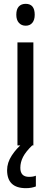

<svg xmlns="http://www.w3.org/2000/svg" viewBox="-20 -758 265 1001"><path d="M114 -738Q161 -738 161 -681Q161 -654 148.5 -639Q136 -624 114 -624Q92 -624 78.5 -639Q65 -654 65 -681Q65 -710 78 -724Q91 -738 114 -738ZM154 -537V0H71V-537ZM86 117Q86 164 131 164Q143 164 151.5 162.5Q160 161 167 158V214Q157 218 144 220.5Q131 223 115 223Q17 223 17 129Q17 90 41.5 52.5Q66 15 101 -13L148 0Q114 33 100 60.5Q86 88 86 117Z"/></svg>

Font: Noto Sans Thai Cond
Style: Regular
Weight: 400
Width: 3
Designer: Monotype Design Team
Foundry: Monotype Imaging Inc.
Version: Version 2.002; ttfautohint (v1.8.4.7-5d5b)